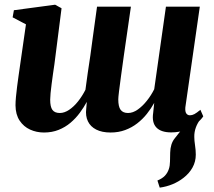

<svg xmlns="http://www.w3.org/2000/svg" viewBox="-20 -566 930 836"><path d="M675.5 251 665.5 220Q687 211 698.2 199Q709.5 187 715 170.5Q720 156 720.2 137.2Q720.5 118.5 721 98.5Q722 60 740.2 37.2Q758.5 14.5 773.5 -5L854.5 -49Q840 -31 832.8 -11Q825.5 9 826 30.5Q826 45.5 829.2 66.5Q832.5 87.5 832.5 107.5Q832.5 137.5 818.5 163Q804.5 188.5 779.5 208Q758 225 731.5 236Q705 247 675.5 251ZM217 -287Q214 -267.5 210.8 -244.8Q207.5 -222 204.8 -200.2Q202 -178.5 200.2 -160.5Q198.5 -142.5 198.5 -132Q198.5 -101 208.2 -87.5Q218 -74 240.5 -74Q260.5 -74 281 -87.8Q301.5 -101.5 319.8 -124.5Q338 -147.5 352 -175Q356.5 -210 362.2 -249.5Q368 -289 373.5 -325Q378 -358 383 -395.5Q388 -433 393.2 -469.5Q398.5 -506 402.5 -537H550Q542.5 -483.5 534.5 -429.5Q526.5 -375.5 519.5 -325.8Q512.5 -276 507 -235.5Q501.5 -195 498.2 -168.2Q495 -141.5 495 -133.5Q495 -101.5 505.2 -87.8Q515.5 -74 537.5 -74Q558.5 -74 579.5 -88.8Q600.5 -103.5 619.2 -127Q638 -150.5 651.5 -177.5L702.5 -537H850L787 -98.5Q785.5 -80 791.2 -72Q797 -64 807 -64Q816.5 -64 826.5 -69.2Q836.5 -74.5 852.5 -88L865 -59.5Q856.5 -46 837.5 -29.8Q818.5 -13.5 790.2 -1.5Q762 10.5 725.5 10.5Q681 10.5 660.8 -11Q640.5 -32.5 647 -75L651.5 -118Q638 -93.5 619.5 -70.2Q601 -47 577.5 -28.8Q554 -10.5 525 0.2Q496 11 461.5 11Q424 11 399 -1.8Q374 -14.5 362.8 -37.8Q351.5 -61 355.5 -93L358 -122.5Q345 -98.5 327.5 -74.8Q310 -51 287 -31.5Q264 -12 235.2 -0.5Q206.5 11 171.5 11Q139 11 111 -1.8Q83 -14.5 65.5 -40.8Q48 -67 47.5 -107Q47.5 -123 49.5 -144.2Q51.5 -165.5 54.5 -189Q57.5 -212.5 60.8 -235.8Q64 -259 67 -279L93 -460L35 -490.5L40.5 -521.5L220 -545.5L248 -530Z"/></svg>

Font: Merriweather 72pt ExtraBold
Style: Italic
Weight: 800
Italic angle: -7.8°
Version: Version 2.101